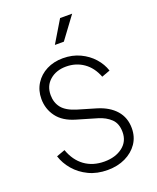

<svg xmlns="http://www.w3.org/2000/svg" viewBox="-180 -1109 1003 1226"><g transform="rotate(-20 321.5 -496.0)"><path d="M336 12Q264 12 208 -15Q152 -42 114.5 -86Q77 -130 61 -181L119 -202Q146 -126 201.5 -86Q257 -46 335 -46Q410 -46 458.5 -83Q507 -120 507 -184Q507 -242 474 -273.5Q441 -305 390 -320L254 -360Q171 -384 131.5 -437.5Q92 -491 92 -559Q92 -617 120.5 -662Q149 -707 198 -732Q247 -757 309 -757Q373 -757 425 -732.5Q477 -708 512.5 -668Q548 -628 563 -581L506 -560Q480 -628 428.5 -664Q377 -700 310 -700Q243 -700 199.5 -662.5Q156 -625 156 -562Q156 -511 184.5 -475Q213 -439 282 -418L404 -382Q484 -358 527.5 -308.5Q571 -259 571 -187Q571 -128 540.5 -83.5Q510 -39 457 -13.5Q404 12 336 12ZM291 -854 381 -1004H463L352 -854Z"/></g></svg>

Font: Plus Jakarta Sans Light
Style: Regular
Weight: 300
Designer: Gumpita Rahayu
Foundry: Tokotype
Version: Version 2.006; ttfautohint (v1.8.4.7-5d5b)